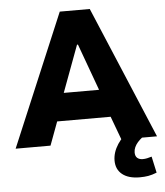

<svg xmlns="http://www.w3.org/2000/svg" viewBox="-62 -758 874 1020"><g transform="rotate(-5 375.0 -248.0)"><path d="M-2 0 295 -705H455L752 0H562L490 -194L559 -125H187L256 -194L184 0ZM371 -522 264 -234 244 -273H501L481 -234L376 -522ZM642 209Q582 209 549 182.5Q516 156 516 109Q516 65 544 22Q572 -21 618 -47L672 0Q659 10 648.5 22Q638 34 632 47.5Q626 61 626 75Q626 95 637 104.5Q648 114 666 114Q678 114 689.5 111.5Q701 109 714 105L733 192Q708 202 687.5 205.5Q667 209 642 209Z"/></g></svg>

Font: Nunito Sans 7pt SemiCondensed Black
Style: Regular
Weight: 900
Width: 4
Designer: Vernon Adams
Foundry: Vernon Adams
Version: Version 3.101;gftools[0.9.27]